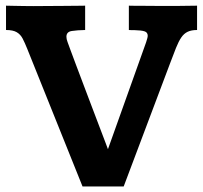

<svg xmlns="http://www.w3.org/2000/svg" viewBox="-20 -659 726 686"><path d="M274.9 7.3 77.6 -483.9Q68.8 -505.9 61 -521Q53.2 -536.1 39.8 -543.9Q26.4 -551.8 1.5 -551.8V-638.7Q6.8 -638.7 25.1 -638.2Q43.5 -637.7 64.7 -637.5Q85.9 -637.2 100.1 -637.2Q112.8 -637.2 142.3 -637.5Q171.9 -637.7 204.6 -637.9Q237.3 -638.2 260.7 -638.4Q284.2 -638.7 284.2 -638.7V-551.8Q255.9 -551.3 236.6 -548.3Q217.3 -545.4 217.3 -527.8Q217.3 -519.5 221.2 -509.3Q223.1 -503.9 231.2 -481.9Q239.3 -460 251.7 -427Q264.2 -394 278.6 -355.7Q293 -317.4 307.6 -279.1Q322.3 -240.7 334.7 -207.8Q347.2 -174.8 355.5 -153.1Q363.8 -131.3 365.7 -126L502 -507.8Q504.4 -515.6 506.1 -521.5Q507.8 -527.3 507.8 -531.2Q507.8 -543.5 496.3 -547.1Q484.9 -550.8 460.4 -551.3Q458.5 -551.3 450.7 -551.3Q442.9 -551.3 440.4 -551.8V-638.7Q440.4 -638.7 456.1 -638.4Q471.7 -638.2 493.7 -638.2Q515.6 -638.2 535.6 -637.9Q555.7 -637.7 564.5 -637.7Q592.3 -637.7 621.1 -637.9Q649.9 -638.2 684.1 -638.7V-551.8Q663.6 -551.8 650.4 -545.4Q637.2 -539.1 627.7 -525.1Q618.2 -511.2 608.9 -488Q599.6 -464.8 586.9 -430.7L421.9 7.3Z"/></svg>

Font: Kameron
Style: Regular
Weight: 400
Designer: Vernon Adams
Foundry: Vernon Adams
Version: Version 1.100